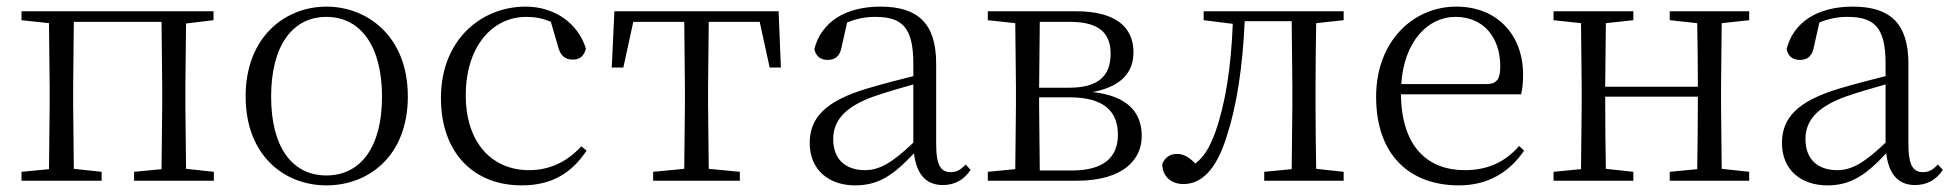

<svg xmlns="http://www.w3.org/2000/svg" viewBox="-20 -546 5901 580"><path d="M45 -485 128 -476 130 -285V-227L128 -35L45 -27V0H287V-27L203 -36L201 -227V-285L203 -480H468L470 -285V-227L468 -35L385 -27V0H626V-27L542 -36L540 -227V-285L542 -475L625 -485V-512H45Z M966 14C1093 14 1212 -74 1212 -255C1212 -435 1091 -526 966 -526C842 -526 722 -435 722 -255C722 -75 840 14 966 14ZM966 -16C863 -16 799 -101 799 -254C799 -407 863 -495 966 -495C1069 -495 1134 -407 1134 -254C1134 -101 1069 -16 966 -16Z M1556 14C1649 14 1708 -25 1752 -91L1736 -104C1691 -55 1638 -32 1578 -32C1466 -32 1387 -115 1387 -258C1387 -404 1466 -495 1570 -495C1595 -495 1619 -491 1644 -480L1665 -408C1672 -379 1685 -366 1711 -366C1731 -366 1744 -376 1750 -399C1726 -477 1654 -526 1568 -526C1434 -526 1312 -426 1312 -250C1312 -85 1410 14 1556 14Z M2046 0H2215V-27L2121 -36L2119 -227V-285L2121 -480H2275L2305 -342H2339L2332 -512H1836L1828 -342H1863L1893 -480H2047L2049 -285V-227L2047 -36L1953 -27V0Z M2828 13C2863 13 2892 -2 2912 -33L2897 -49C2881 -32 2869 -26 2852 -26C2823 -26 2808 -45 2808 -111V-354C2808 -476 2752 -526 2640 -526C2533 -526 2461 -479 2440 -398C2444 -377 2458 -365 2480 -365C2503 -365 2518 -376 2523 -407L2539 -478C2568 -490 2596 -495 2623 -495C2703 -495 2739 -466 2739 -354V-316C2694 -305 2645 -292 2601 -279C2473 -241 2426 -190 2426 -114C2426 -31 2486 14 2563 14C2635 14 2680 -18 2741 -83C2748 -23 2775 13 2828 13ZM2739 -115C2673 -52 2635 -32 2593 -32C2535 -32 2497 -64 2497 -126C2497 -179 2529 -221 2615 -253C2652 -266 2696 -279 2739 -291Z M3046 0H3232C3376 0 3429 -66 3429 -135C3429 -207 3386 -256 3281 -268C3376 -286 3404 -335 3404 -388C3404 -463 3352 -512 3230 -512H2964V-485L3047 -476L3049 -285V-227L3047 -35L2964 -27V0ZM3121 -480H3212C3300 -480 3335 -446 3335 -384C3335 -314 3295 -281 3209 -281H3119ZM3119 -252H3211C3318 -252 3357 -207 3357 -139C3357 -70 3313 -31 3218 -31H3121L3119 -227Z M3881 0H4039V-27L3956 -36C3955 -91 3954 -173 3954 -227V-285C3954 -338 3955 -420 3956 -476L4039 -485V-512H3616V-485L3704 -474C3699 -344 3682 -233 3651 -146C3634 -100 3617 -72 3591 -52C3572 -71 3556 -81 3536 -81C3514 -81 3500 -71 3491 -51C3491 -13 3518 10 3555 10C3608 10 3654 -31 3686 -135C3716 -226 3734 -345 3740 -482H3882L3884 -285V-227L3882 -35L3799 -27V0Z M4387 14C4475 14 4540 -26 4584 -91L4569 -105C4527 -57 4475 -32 4405 -32C4293 -32 4214 -102 4212 -261H4575C4579 -277 4581 -297 4581 -321C4581 -438 4505 -526 4379 -526C4248 -526 4137 -420 4137 -254C4137 -74 4242 14 4387 14ZM4213 -292C4221 -418 4291 -495 4377 -495C4463 -495 4512 -431 4512 -346C4512 -309 4503 -292 4470 -292Z M5024 -485 5107 -476C5108 -422 5109 -343 5109 -284H4829L4831 -476L4914 -485V-512H4673V-485L4756 -476L4758 -285V-227L4756 -35L4673 -27V0H4914V-27L4831 -36C4830 -91 4829 -176 4829 -254H5109C5109 -176 5108 -91 5107 -35L5024 -27V0H5264V-27L5181 -36L5179 -227V-285L5181 -476L5264 -485V-512H5024Z M5765 13C5800 13 5829 -2 5849 -33L5834 -49C5818 -32 5806 -26 5789 -26C5760 -26 5745 -45 5745 -111V-354C5745 -476 5689 -526 5577 -526C5470 -526 5398 -479 5377 -398C5381 -377 5395 -365 5417 -365C5440 -365 5455 -376 5460 -407L5476 -478C5505 -490 5533 -495 5560 -495C5640 -495 5676 -466 5676 -354V-316C5631 -305 5582 -292 5538 -279C5410 -241 5363 -190 5363 -114C5363 -31 5423 14 5500 14C5572 14 5617 -18 5678 -83C5685 -23 5712 13 5765 13ZM5676 -115C5610 -52 5572 -32 5530 -32C5472 -32 5434 -64 5434 -126C5434 -179 5466 -221 5552 -253C5589 -266 5633 -279 5676 -291Z"/></svg>

Font: Noto Serif HK Light
Style: Regular
Weight: 300
Designer: Ryoko NISHIZUKA 西塚涼子 (kana & ideographs); Frank Grießhammer (Latin, Greek & Cyrillic); Wenlong ZHANG 张文龙 (bopomofo); San
Foundry: Adobe
Version: Version 2.001;hotconv 1.1.0;makeotfexe 2.6.0